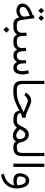

<svg xmlns="http://www.w3.org/2000/svg" viewBox="1527 -2219 954 4048"><g transform="rotate(90 2004.0 -195.0)"><path d="M300.3 -586.4 360.4 -646.5 420.4 -586.4 360.4 -525.9ZM145.5 -586.4 205.6 -646.5 265.6 -586.4 205.6 -525.9ZM55.2 -193.8Q55.2 -332.5 303.7 -409.7L300.3 -430.7L363.8 -443.8L402.3 -164.1Q408.2 -121.6 433.6 -97.4Q459 -73.2 501.5 -73.2H516.6V0H499.5Q427.7 0 393.8 -31.7Q359.9 -63.5 346.7 -122.1Q318.8 -96.2 284.4 -80.3Q250 -64.5 210.4 -64.5Q145 -64.5 100.1 -95.7Q55.2 -127 55.2 -193.8ZM314 -346.2Q228 -314.5 176.8 -279.5Q125.5 -244.6 125.5 -199.7Q125.5 -166 147.7 -148.9Q169.9 -131.8 207.5 -131.8Q235.4 -131.8 263.7 -143.1Q292 -154.3 311 -175.8Q330.1 -197.3 330.1 -228Q330.1 -243.7 328.1 -257.3Z M852.1 0H838.9Q786.1 0 757.3 -20.3Q728.5 -40.5 709 -76.2Q683.6 -40.5 646.2 -20.3Q608.9 0 556.2 0H497.1V-73.2H556.2Q617.2 -73.2 644.5 -101.3Q671.9 -129.4 671.9 -186.5Q671.9 -208 670.7 -230.5Q669.4 -252.9 668.5 -273.4L733.9 -281.2L741.2 -168.9Q744.1 -123 768.8 -98.1Q793.5 -73.2 839.4 -73.2H852.1ZM544.4 147.9 606.9 85.4 669.9 147.9 606.9 210.4Z M1405.3 -73.2Q1443.4 -73.2 1461.9 -103.8Q1480.5 -134.3 1480.5 -189Q1480.5 -238.8 1460.9 -312.5L1526.9 -329.1Q1537.6 -293.9 1543.7 -261.2Q1549.8 -228.5 1549.8 -196.3Q1549.8 -141.1 1535.9 -96.7Q1522 -52.2 1490.2 -26.4Q1458.5 -0.5 1405.8 0Q1359.9 0 1333 -20.3Q1306.2 -40.5 1288.6 -76.7Q1262.7 -41 1230.5 -20.5Q1198.2 0 1152.8 0Q1098.6 0 1070.1 -20.5Q1041.5 -41 1024.9 -78.6Q1002.4 -40.5 966.8 -20.3Q931.2 0 866.2 0H832.5V-73.2H867.2Q928.2 -73.2 960.4 -97.4Q992.7 -121.6 992.7 -182.6Q992.7 -207 988.3 -263.2L1054.2 -271L1061.5 -168.5Q1064.5 -127.9 1087.4 -100.6Q1110.4 -73.2 1153.8 -73.2Q1205.6 -73.2 1228.5 -102.3Q1251.5 -131.3 1251.5 -182.6Q1251.5 -205.6 1247.1 -263.2L1313 -271L1320.3 -168.5Q1322.8 -129.9 1343 -101.6Q1363.3 -73.2 1405.3 -73.2Z M1872.1 0H1858.9Q1772.5 0 1728.5 -43.7Q1684.6 -87.4 1684.6 -190.4V-652.3H1752.4V-189.9Q1752.4 -126 1780.3 -99.6Q1808.1 -73.2 1858.9 -73.2H1872.1Z M2462.4 -186.5Q2442.4 -183.6 2417.2 -176Q2392.1 -168.5 2363.8 -154.8Q2365.2 -109.4 2400.4 -91.3Q2435.5 -73.2 2505.4 -73.2H2531.7V0H2503.4Q2409.2 0 2365.7 -29.8Q2322.3 -59.6 2314 -127.9Q2221.7 -77.1 2126.2 -38.6Q2030.8 0 1930.7 0H1852.5V-73.2H1932.1Q1996.6 -73.2 2052 -87.4Q2107.4 -101.6 2164.6 -127.7Q2221.7 -153.8 2290.5 -189.5L2344.2 -217.3Q2327.1 -222.7 2317.6 -226.6Q2308.1 -230.5 2291.7 -237.5Q2275.4 -244.6 2237.8 -259.8Q2188 -279.8 2155.8 -291.7Q2123.5 -303.7 2104 -303.7Q2075.2 -303.7 2049.3 -288.1Q2023.4 -272.5 2004.9 -250.5L1990.7 -232.9L1929.2 -263.2L1941.9 -282.2Q1971.2 -325.2 2013.2 -350.6Q2055.2 -376 2104.5 -376Q2133.8 -376 2169.9 -363.3Q2206.1 -350.6 2249.5 -329.6Q2322.3 -293.9 2372.1 -276.6Q2421.9 -259.3 2463.4 -256.3Z M2669.4 -73.7Q2639.2 -39.1 2605.7 -19.5Q2572.3 0 2532.7 0H2512.2V-73.2H2530.3Q2563 -73.2 2586.2 -91.6Q2609.4 -109.9 2625.5 -137.2Q2641.6 -164.6 2653.3 -190.4Q2684.6 -260.3 2724.4 -292.5Q2764.2 -324.7 2813 -324.7Q2883.8 -324.7 2923.1 -280.8Q2962.4 -236.8 2976.1 -171.9Q2985.4 -125.5 3006.3 -99.4Q3027.3 -73.2 3060.5 -73.2H3074.2V0H3060.1Q2998.5 0 2961.4 -55.2Q2939.5 -21.5 2913.3 -5.4Q2887.2 10.7 2840.3 10.7Q2792.5 10.7 2751.7 -11.5Q2710.9 -33.7 2669.4 -73.7ZM2704.6 -138.2Q2737.3 -100.1 2770.3 -80.1Q2803.2 -60.1 2836.4 -60.1Q2911.6 -60.1 2911.6 -135.3Q2911.6 -185.1 2886.2 -218.3Q2860.8 -251.5 2815.4 -251.5Q2789.1 -251.5 2768.6 -234.1Q2748 -216.8 2732.2 -190.7Q2716.3 -164.6 2704.6 -138.2Z M3054.7 0V-73.2H3094.2Q3139.6 -73.2 3163.3 -86.7Q3187 -100.1 3195.6 -126.2Q3204.1 -152.3 3204.1 -189.5V-652.3H3272V-189.9Q3272 -95.2 3231.9 -47.6Q3191.9 0 3093.8 0Z M3431.2 -652.3H3499V-0.5H3431.2Z M3886.7 -15.6Q3868.7 -9.8 3843 -4.9Q3817.4 0 3797.4 0Q3633.8 0 3633.8 -137.2Q3633.8 -184.6 3650.6 -229.5Q3667.5 -274.4 3701.7 -303.7Q3735.8 -333 3787.6 -333Q3843.8 -333 3880.4 -296.4Q3917 -259.8 3935.1 -200.7Q3953.1 -141.6 3953.1 -73.7Q3953.1 58.6 3881.3 145.5Q3809.6 232.4 3665.5 261.7L3641.6 200.2Q3751.5 177.7 3812.5 120.6Q3873.5 63.5 3886.7 -15.6ZM3887.2 -84.5Q3881.8 -167 3857.7 -214.1Q3833.5 -261.2 3783.7 -261.2Q3750 -261.2 3731.7 -239.5Q3713.4 -217.8 3706.5 -189Q3699.7 -160.2 3699.7 -139.6Q3699.7 -101.6 3725.8 -86.4Q3752 -71.3 3799.8 -71.3Q3843.3 -71.3 3887.2 -84.5Z"/></g></svg>

Font: Vazir Light UI
Style: Light-UI
Weight: 300
Designer: Saber Rastikerdar
Foundry: Saber Rastikerdar
Version: Version 30.0.0